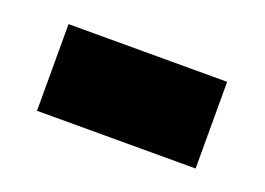

<svg xmlns="http://www.w3.org/2000/svg" viewBox="-40 -541 422 306"><g transform="rotate(20 170.5 -387.5)"><path d="M36 -314V-461H305V-314Z"/></g></svg>

Font: Noto Sans Kannada UI Condensed Black
Style: Regular
Weight: 900
Width: 3
Designer: Jelle Bosma - Monotype Design Team
Foundry: Monotype Imaging Inc.
Version: Version 2.005; ttfautohint (v1.8.4.7-5d5b)